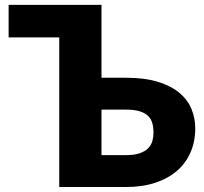

<svg xmlns="http://www.w3.org/2000/svg" viewBox="-20 -748 814 768"><path d="M484 -127.5Q517.5 -127.5 539 -135Q560.5 -142.5 572.8 -155.2Q585 -168 589.5 -184Q594 -200 594 -217.5Q594 -237.5 589.5 -254.5Q585 -271.5 572.8 -283.8Q560.5 -296 539 -302.8Q517.5 -309.5 484 -309.5H386V-127.5ZM484 -437Q559.5 -437 612.2 -420.5Q665 -404 698 -376.2Q731 -348.5 746 -311.8Q761 -275 761 -234.5Q761 -182 742.2 -138.8Q723.5 -95.5 688 -64.8Q652.5 -34 601 -17Q549.5 0 484 0H217V-598.5H14.5V-728.5H386V-437Z"/></svg>

Font: Lato ExtraBold
Style: Regular
Weight: 800
Designer: Lukasz Dziedzic with Adam Twardoch and Botio Nikoltchev
Foundry: tyPoland Lukasz Dziedzic
Version: Version 2.015; 2015-08-06; http://www.latofonts.com/